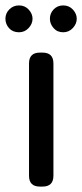

<svg xmlns="http://www.w3.org/2000/svg" viewBox="-46 -679 303 708"><path d="M101 9H111Q151 9 151 -31V-445Q151 -485 111 -485H101Q61 -485 61 -445V-31Q61 9 101 9ZM24 -560Q45 -560 59.5 -575.5Q74 -591 74 -610Q74 -628 60 -643.5Q46 -659 24 -659Q3 -659 -11.5 -644.5Q-26 -630 -26 -610Q-26 -590 -12.5 -575Q1 -560 24 -560ZM187 -560Q208 -560 222.5 -575.5Q237 -591 237 -610Q237 -628 223 -643.5Q209 -659 187 -659Q166 -659 152 -644.5Q138 -630 138 -610Q138 -591 151.5 -575.5Q165 -560 187 -560Z"/></svg>

Font: WDXL Lubrifont TC
Style: Regular
Weight: 400
Designer: [WDXL Lubrifont] Copyright 2020-2022 (c) NightFurySL2001, Skr-ZERO; [ZCOOL QingKe HuangYou] Copyright 2018-2022 (c) The 
Version: Version 2.001;hotconv 1.1.1;makeotfexe 2.6.0